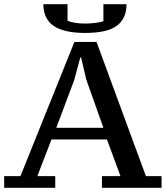

<svg xmlns="http://www.w3.org/2000/svg" viewBox="-20 -901 795 921"><path d="M245 0H0V-56H78L337 -700H443L680 -56H755V0H469V-56H558L493 -232H227L159 -56H245ZM250 -288H476L394 -519L369 -625H365L336 -517ZM389 -743Q286 -743 237 -777Q188 -811 188 -881H304V-802Q318 -795 341 -791.5Q364 -788 390 -788Q409 -788 435 -791Q461 -794 476 -799V-881H587Q587 -812 540.5 -777.5Q494 -743 389 -743Z"/></svg>

Font: PT Serif Caption
Style: Regular
Weight: 400
Designer: A.Korolkova, O.Umpeleva, V.Yefimov
Foundry: ParaType Ltd
Version: Version 1.000W OFL